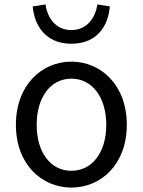

<svg xmlns="http://www.w3.org/2000/svg" viewBox="-20 -836 646 869"><path d="M303 13C436 13 554 -91 554 -271C554 -452 436 -557 303 -557C170 -557 52 -452 52 -271C52 -91 170 13 303 13ZM303 -63C209 -63 146 -146 146 -271C146 -396 209 -480 303 -480C397 -480 461 -396 461 -271C461 -146 397 -63 303 -63ZM303 -638C423 -638 471 -724 477 -807L421 -816C412 -758 376 -700 303 -700C230 -700 194 -758 186 -816L128 -807C135 -724 184 -638 303 -638Z"/></svg>

Font: ChiuKong Gothic CL
Style: Regular
Weight: 400
Designer: Ryoko NISHIZUKA 西塚涼子 (kana, bopomofo & ideographs); Paul D. Hunt (Latin, Greek & Cyrillic); Sandoll Communications 산돌커뮤니
Foundry: Adobe
Version: Version 1.300